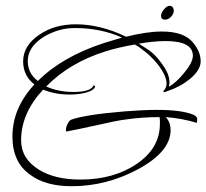

<svg xmlns="http://www.w3.org/2000/svg" viewBox="-20 -603 714 664"><path d="M228 41Q137 41 84 1Q23 -42 23 -131Q23 -229 99 -311Q60 -341 60 -391Q60 -445 116 -483Q144 -502 175.5 -510.5Q207 -519 242 -519Q327 -519 416 -476Q488 -494 540 -494Q618 -494 649 -454Q674 -423 674 -391Q674 -359 633 -327Q602 -302 559 -288Q545 -282 545 -286V-287Q545 -289 550 -294Q556 -303 556 -314Q556 -341 526 -380Q513 -396 500 -408.5Q487 -421 473 -431Q460 -442 446 -449Q388 -439 344 -425Q220 -386 140 -304Q181 -285 234 -285Q291 -285 302 -305Q304 -310 307 -306Q310 -305 308 -301Q303 -290 278 -283Q253 -276 221 -276Q171 -276 129 -293Q53 -211 53 -118Q53 -54 115 -16Q170 18 258 18Q374 18 454 -37Q533 -91 533 -175Q533 -181 533 -186.5Q533 -192 532 -198Q501 -198 472.5 -196Q444 -194 417 -190Q399 -188 374.5 -183Q350 -178 319 -171Q284 -163 256.5 -157.5Q229 -152 209 -148Q206 -158 212.5 -172Q219 -186 226 -189Q247 -197 293.5 -204.5Q340 -212 413 -218Q442 -220 469 -221.5Q496 -223 521 -223Q610 -223 649 -206Q660 -201 661 -195Q663 -192 661 -178Q635 -186 608 -191Q581 -196 553 -198Q570 -181 570 -153Q570 -79 458 -18Q348 41 228 41ZM111 -323Q195 -407 339 -454Q356 -459 372 -464Q388 -469 402 -473Q329 -506 238 -506Q183 -506 132 -476Q76 -441 76 -392Q76 -349 111 -323ZM564 -303Q589 -317 616 -350Q647 -387 647 -410Q647 -461 553 -461Q513 -461 460 -452L488 -434Q504 -424 517 -410.5Q530 -397 541 -381Q566 -347 566 -319Q566 -315 565.5 -311Q565 -307 564 -303ZM551 -535Q537 -535 537 -548Q537 -558 547 -570.5Q557 -583 567 -583Q573 -583 577 -578Q581 -573 581 -566Q581 -555 571.5 -545Q562 -535 551 -535Z"/></svg>

Font: Passions Conflict
Style: Regular
Weight: 400
Designer: Robert E. Leuschke
Foundry: Robert E. Leuschke
Version: Version 1.010; ttfautohint (v1.8.3)